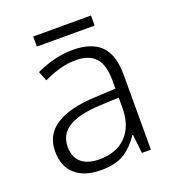

<svg xmlns="http://www.w3.org/2000/svg" viewBox="-124 -821 783 862"><g transform="rotate(-20 268.0 -390.0)"><path d="M276 -607Q366 -607 410 -563Q454 -519 454 -424V-66H411L401 -156H398Q369 -111 327.5 -83.5Q286 -56 212 -56Q135 -56 91 -94.5Q47 -133 47 -205Q47 -285 112 -326.5Q177 -368 301 -373L398 -378V-415Q398 -493 366.5 -526Q335 -559 274 -559Q233 -559 195 -548Q157 -537 119 -519L101 -565Q139 -583 183.5 -595Q228 -607 276 -607ZM308 -331Q206 -326 156.5 -295.5Q107 -265 107 -205Q107 -155 137.5 -129.5Q168 -104 222 -104Q305 -104 351 -151.5Q397 -199 398 -283V-335ZM407 -724V-676H131V-724Z"/></g></svg>

Font: Noto Sans Malayalam UI Light
Style: Regular
Weight: 300
Designer: Jelle Bosma - Monotype Design Team
Foundry: Monotype Imaging Inc.
Version: Version 2.104; ttfautohint (v1.8.4.7-5d5b)